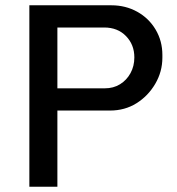

<svg xmlns="http://www.w3.org/2000/svg" viewBox="-20 -706 671 726"><path d="M91 0V-686H401Q455 -686 499 -661.5Q543 -637 568.5 -594Q594 -551 594 -498V-488Q594 -435 567 -389Q540 -343 496 -315.5Q452 -288 396 -288H197V0ZM197 -372H376Q409 -372 434 -387.5Q459 -403 473.5 -429.5Q488 -456 488 -489Q488 -537 456.5 -569.5Q425 -602 374 -602H197Z"/></svg>

Font: Chivo Medium
Style: Regular
Weight: 400
Version: Version 2.002